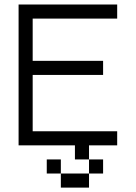

<svg xmlns="http://www.w3.org/2000/svg" viewBox="-20 -645 602 852"><path d="M62.5 -625V0H312.5V62.5H375V0H500V-62.5H125V-312.5H437.5V-375H125V-562.5H500V-625ZM187.5 125H250V62.5H187.5ZM250 187.5H375V125H250ZM375 125H437.5V62.5H375Z"/></svg>

Font: ChillMoonMono
Style: Regular
Weight: 400
Designer: Warren2060
Foundry: ChillType
Version: Version 1.000;Glyphs 3.1.1 (3135)